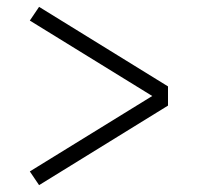

<svg xmlns="http://www.w3.org/2000/svg" viewBox="-20 -605 590 560"><path d="M94 -65 67 -105 424 -325 67 -545 94 -585 470 -353V-297Z"/></svg>

Font: Lode Dark
Style: Regular
Weight: 400
Monospace: yes
Designer: Belleve Invis
Foundry: Belleve Invis
Version: Version 29.2.0; ttfautohint (v1.8.3)